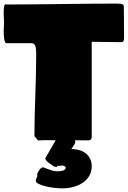

<svg xmlns="http://www.w3.org/2000/svg" viewBox="-28 -754 698 1050"><path d="M168 235.1C168 258.5 255.9 276.1 312.5 276.1C396.5 276.1 473.6 234.1 473.6 156C473.6 101.3 434.6 61.3 362.3 61.3C367.2 51.5 383.8 32 383.8 22.2C383.8 13.4 378.9 6.6 368.2 5.6H280.7L219.1 112.5C223 125.2 235.4 135.5 243.2 139.4L264.6 155C269.5 157.9 278.3 158.9 284.2 158.9V153.1H299.8C301.8 152.1 305.7 151.1 309.6 151.1C318.4 151.1 330.1 154 331.1 162.8C331.1 182.4 295.9 182.4 290 182.4C273.4 183.3 255.9 179.4 239.3 172.6L208 160.9C192.4 161.8 182.6 182.4 175.8 196V209.7C171.9 218.5 168 228.3 168 235.1ZM-7.8 -585C-7.8 -554.7 -4.9 -520.5 5.9 -517.6H145.5C172.9 -517.6 168.9 -475.6 169.9 -451.2C169.9 -302.7 160.2 -158.2 160.2 -9.8C166.7 -2 173.2 5.9 179.7 13.7C188.5 13.7 198.2 13.7 208 12.7H237.3C276.4 12.7 313.5 13.7 355.5 13.7C356.4 12.7 357.4 12.7 357.4 12.7C391.6 12.7 422.9 13.7 457 13.7C467.8 12.7 471.7 6.8 473.6 -2V-525.4C528.3 -525.4 582 -523.4 636.7 -523.4C648.4 -523.4 650.4 -535.2 650.4 -548.8C650.4 -600.6 649.4 -648.4 649.4 -699.2V-712.9C649.4 -728.5 646.5 -734.4 611.3 -734.4C411.1 -734.4 211.9 -729.5 8.8 -729.5C5.9 -730.5 2.9 -730.5 2 -730.5C-6.8 -730.5 -7.8 -705.1 -7.8 -678.7C-7.8 -659.2 -5.9 -642.6 -5.9 -634.8C-5.9 -621.1 -7.8 -601.6 -7.8 -585Z"/></svg>

Font: Bowlby One SC
Style: Regular
Weight: 400
Width: 1
Version: Version 1.2